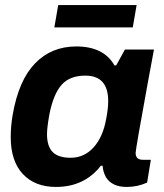

<svg xmlns="http://www.w3.org/2000/svg" viewBox="-20 -720 644 752"><path d="M192.9 -612.8 208 -700.2H515.1L500 -612.8ZM199.2 12.2Q116.7 12.2 69.3 -38.6Q22 -89.4 22 -183.1Q22 -226.6 29.8 -271Q53.2 -405.8 117.4 -471.9Q181.6 -538.1 278.8 -538.1Q386.2 -538.1 428.2 -463.9H435.1L469.2 -525.9H583L559.1 -397Q511.2 -135.3 511.2 -121.1Q511.2 -94.2 539.1 -94.2H570.8L556.2 -4.9Q518.6 12.2 476.1 12.2Q418.9 12.2 395 -25.9Q383.3 -47.4 381.8 -70.8H375Q310.1 12.2 199.2 12.2ZM256.8 -102.1Q309.6 -102.1 346.4 -142.6Q383.3 -183.1 396 -254.9Q403.8 -294.9 403.8 -324.2Q403.8 -423.8 314 -423.8Q253.4 -423.8 221.4 -387.9Q189.5 -352.1 173.8 -273.9Q164.1 -220.2 164.1 -194.8Q164.1 -147.5 186 -124.8Q208 -102.1 256.8 -102.1Z"/></svg>

Font: Archivo
Style: Bold Italic
Weight: 700
Italic angle: -10°
Designer: Hector Gatti
Foundry: Omnibus-Type
Version: Version 2.001